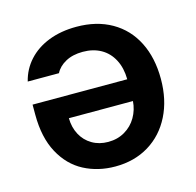

<svg xmlns="http://www.w3.org/2000/svg" viewBox="-86 -630 739 725"><g transform="rotate(-15 283.5 -267.0)"><path d="M530.3 -268.6Q530.3 -187 499 -124.8Q467.8 -62.5 410.9 -27.8Q354 6.8 279.3 6.8Q211.9 6.8 157 -22Q102.1 -50.8 69.6 -111.1Q37.1 -171.4 37.1 -260.7V-299.8H407.2Q406.7 -344.2 389.6 -376.7Q372.6 -409.2 342.3 -426.3Q312 -443.4 271.5 -443.4Q231.9 -443.4 204.1 -428.2Q176.3 -413.1 164.1 -388.7H42Q53.2 -434.6 84.5 -469Q115.7 -503.4 163.8 -522.2Q211.9 -541 272.5 -541Q351.6 -541 409.9 -507.6Q468.3 -474.1 499.3 -412.6Q530.3 -351.1 530.3 -268.6ZM277.3 -89.8Q314 -89.8 342.5 -106.7Q371.1 -123.5 387.7 -152.1Q404.3 -180.7 406.7 -214.8H156.2Q156.7 -178.7 171.9 -150.4Q187 -122.1 214.4 -106Q241.7 -89.8 277.3 -89.8Z"/></g></svg>

Font: Pretendard JP SemiBold
Style: Regular
Weight: 600
Designer: Base glyphs from Inter by Rasmus Andersson; Hangeul glyphs from Noto Sans CJK(Source Han Sans) by Jang Soo-young and Kan
Foundry: Kil Hyung-jin
Version: Version 1.309